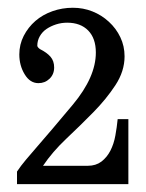

<svg xmlns="http://www.w3.org/2000/svg" viewBox="-20 -762 372 490"><path d="M23.4 -324.2Q33.2 -338.9 45.9 -354Q58.6 -369.1 75.2 -388.2Q91.8 -407.2 113.8 -433.1Q135.7 -459 166 -495.1Q224.6 -565.4 224.6 -627.9Q224.6 -664.1 205.1 -684.1Q185.5 -704.1 151.4 -704.1Q136.7 -704.1 123 -699.7Q109.4 -695.3 98.6 -688Q87.9 -680.7 81.5 -669.4Q75.2 -658.2 75.2 -645.5Q75.2 -641.6 82 -636.7Q99.6 -627.9 108.9 -617.2Q118.2 -606.4 118.2 -589.8Q118.2 -572.3 106.4 -561Q94.7 -549.8 78.1 -549.8Q56.6 -549.8 43 -572.3Q29.3 -594.7 29.3 -623Q29.3 -648.4 40.5 -670.4Q51.8 -692.4 70.3 -708.5Q88.9 -724.6 113.8 -733.4Q138.7 -742.2 166 -742.2Q192.4 -742.2 215.8 -732.9Q239.3 -723.6 257.8 -706.5Q276.4 -689.5 287.1 -667Q297.9 -644.5 297.9 -618.2Q297.9 -580.1 274.4 -544.4Q251 -508.8 217.8 -475.1Q184.6 -441.4 148.9 -407.7Q113.3 -374 89.8 -338.9H204.1Q224.6 -338.9 238.8 -349.6Q252.9 -360.4 261.7 -377.4Q270.5 -394.5 274.4 -416Q278.3 -437.5 280.3 -458H307.6V-292H23.4Z"/></svg>

Font: Uchen
Style: Regular
Weight: 400
Designer: Christopher J. Fynn
Foundry: Christopher J. Fynn for DDC
Version: Version 1.000 preliminary